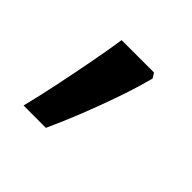

<svg xmlns="http://www.w3.org/2000/svg" viewBox="-78 -197 407 407"><g transform="rotate(45 125.0 6.5)"><path d="M177 -116 184 -105Q175 -70 161 -29.5Q147 11 131 51.5Q115 92 98 129H31Q41 89 50 45.5Q59 2 67 -40Q75 -82 80 -116Z"/></g></svg>

Font: malayalam115
Style: Regular
Weight: 400
Designer: Jelle Bosma - Monotype Design Team
Foundry: Monotype Imaging Inc.
Version: Version 2.103